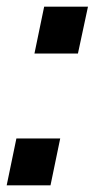

<svg xmlns="http://www.w3.org/2000/svg" viewBox="-52 -554 283 574"><path d="M51 -394 80 -534H211L181 -394ZM-32 0 -3 -140H128L99 0Z"/></svg>

Font: Mona Sans Condensed
Style: Bold Italic
Weight: 700
Width: 3
Italic angle: -11.7°
Designer: Deni Anggara
Foundry: GitHub
Version: Version 1.001; ttfautohint (v1.8.4.7-5d5b);gftools[0.9.31]